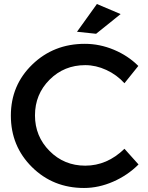

<svg xmlns="http://www.w3.org/2000/svg" viewBox="-20 -926 737 955"><path d="M462 -906 580 -856 458 -758 363 -768ZM599 -512Q561 -554 509 -578Q457 -602 404 -602Q299 -602 226.5 -529.5Q154 -457 154 -352Q154 -248 226.5 -175Q299 -102 404 -102Q513 -102 599 -186L669 -108Q615 -54 543 -22.5Q471 9 398 9Q244 9 139 -95Q34 -199 34 -351Q34 -502 140.5 -605Q247 -708 402 -708Q476 -708 546.5 -678.5Q617 -649 668 -598Z"/></svg>

Font: Montserrat-Arabic
Style: Regular
Weight: 400
Designer: Mohamed Gaber
Foundry: Kief Type Foundry
Version: Version 5.008;PS 005.008;hotconv 1.0.88;makeotf.lib2.5.64775